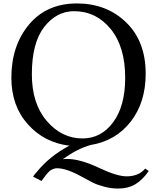

<svg xmlns="http://www.w3.org/2000/svg" viewBox="-20 -836 911 1115"><path d="M410 -771Q308 -771 236.5 -679Q165 -587 165 -405Q165 -234 252 -133Q339 -32 459 -32Q568 -32 637.5 -126.5Q707 -221 707 -384Q707 -565 622.5 -668Q538 -771 410 -771ZM826 -408Q826 -241 739 -129.5Q652 -18 507 6Q427 28 345 89Q354 87 370 87Q446 87 560 141Q660 188 715 188Q786 188 823 143L844 157Q807 210 765 234.5Q723 259 666 259Q625 259 584.5 248Q544 237 520 225Q496 213 458 192Q367 141 311 141Q291 141 268 157Q248 176 221 215L172 190Q181 175 195 161Q269 70 383 10Q238 -7 142 -114Q46 -221 46 -384Q46 -571 148.5 -693.5Q251 -816 427 -816Q599 -816 712.5 -706Q826 -596 826 -408Z"/></svg>

Font: Indiction Unicode
Style: Normal
Weight: 500
Version: Version 1.1